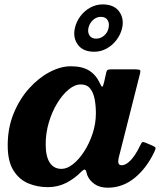

<svg xmlns="http://www.w3.org/2000/svg" viewBox="-20 -835 755 872"><path d="M416.5 -659.5Q396 -659.5 386.8 -673.5Q377.5 -687.5 381.5 -707.5Q386.5 -729.5 402.2 -744Q418 -758.5 438.5 -758.5Q459 -758.5 468.5 -744Q478 -729.5 473 -707.5Q469 -687.5 453 -673.5Q437 -659.5 416.5 -659.5ZM408 -600Q438.5 -600 464.8 -614.8Q491 -629.5 509.5 -654Q528 -678.5 534.5 -707Q544.5 -751 521 -783Q497.5 -815 446 -815Q416 -815 389.5 -800.2Q363 -785.5 344.8 -761Q326.5 -736.5 320 -707Q310.5 -663.5 333.8 -631.8Q357 -600 408 -600ZM415.5 -320Q415.5 -274 400.8 -229Q386 -184 362.5 -147.5Q339 -111 311.8 -89.5Q284.5 -68 259.5 -68Q224.5 -68 206 -96.2Q187.5 -124.5 187.5 -180Q187.5 -230.5 201.8 -278.8Q216 -327 239.8 -366Q263.5 -405 291.5 -428.2Q319.5 -451.5 347 -451.5Q374.5 -451.5 389.2 -433.2Q404 -415 409.8 -385Q415.5 -355 415.5 -320ZM681 -145.5Q687.5 -159 686.2 -163.5Q685 -168 672.5 -173.5L642 -186.5Q631 -191 627 -189.5Q623 -188 617.5 -176Q605 -149 590.5 -128.2Q576 -107.5 561 -96Q546 -84.5 533 -84.5Q517 -84.5 517 -101Q517 -105 517.8 -110.5Q518.5 -116 519.5 -120L615.5 -499Q619 -512 616.2 -516Q613.5 -520 596 -520H484Q472 -520 468 -516.8Q464 -513.5 462.5 -505.5L452.5 -460.5Q448 -441.5 444.2 -441.2Q440.5 -441 433.5 -457Q416.5 -494.5 385.2 -514.2Q354 -534 302 -534Q255.5 -534 205.5 -507.8Q155.5 -481.5 112.2 -433.5Q69 -385.5 42 -319.8Q15 -254 15 -175Q15 -102.5 41 -61Q67 -19.5 108.5 -2.2Q150 15 197 15Q242.5 15 280.8 -4.5Q319 -24 349 -55Q358 -63.5 362.5 -64.8Q367 -66 370.5 -59.5Q371.5 -56.5 373 -51.8Q374.5 -47 376.5 -39Q386 -15.5 409.5 1Q433 17.5 469.5 17.5Q537 17.5 591.8 -27.2Q646.5 -72 681 -145.5Z"/></svg>

Font: Besley
Style: Bold Italic
Weight: 700
Italic angle: -13°
Designer: Owen Earl
Foundry: indestructible type*
Version: Version 2.001